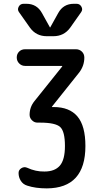

<svg xmlns="http://www.w3.org/2000/svg" viewBox="-20 -785 540 1035"><path d="M115.2 -429.7Q96.7 -429.7 83.5 -442.9Q70.3 -456.1 70.3 -475.1Q70.3 -494.1 83 -506.8Q95.7 -519.5 115.2 -519.5H389.6Q408.2 -519.5 421.4 -506.8Q434.6 -494.1 434.6 -474.6Q434.6 -430.7 407.2 -394.5L260.7 -210.9Q260.7 -210 259.8 -210Q259.8 -208 260.7 -208H269.5Q354.5 -208 397.5 -157.2Q440.4 -106.4 440.4 2Q440.4 229.5 232.4 230.5Q170.9 230.5 127 215.8Q104.5 209 92.3 189.9Q80.1 170.9 80.1 147.5Q80.1 130.9 95.2 121.6Q110.4 112.3 126 119.1Q171.9 140.6 219.7 139.6Q275.4 139.6 302.7 107.9Q330.1 76.2 330.1 2Q330.1 -76.2 304.7 -100.1Q279.3 -124 195.3 -124H181.6Q165 -124 152.3 -136.7Q139.6 -149.4 139.6 -166Q139.6 -208 166 -240.2L315.4 -426.8V-428.7Q315.4 -429.7 314.5 -429.7ZM141.6 -635.7 83 -718.8Q72.3 -732.4 80.6 -748.5Q88.9 -764.6 107.4 -764.6H122.1Q178.7 -764.6 206.1 -714.8L249 -637.7Q249 -636.7 250 -636.7Q251 -636.7 251 -637.7L293.9 -714.8Q321.3 -764.6 377.9 -764.6H392.6Q410.2 -764.6 418.9 -749Q427.7 -733.4 417 -718.8L358.4 -635.7Q325.2 -589.8 267.6 -589.8H232.4Q174.8 -589.8 141.6 -635.7Z"/></svg>

Font: Rounded Mgen+ 1m medium
Style: Regular
Weight: 500
Designer: [Source Han Sans]
Ryoko NISHIZUKA  (kana & ideographs); Paul D. Hunt (Latin, Greek & Cyrillic); Wenlong ZHANG  (bopomofo
Version: Version 1.059.20150602